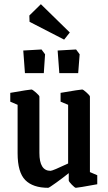

<svg xmlns="http://www.w3.org/2000/svg" viewBox="-20 -886 515 916"><path d="M64 -155V-386L29 -401V-443Q121 -459 130 -459Q135 -459 151.5 -444.5Q168 -430 168 -425V-156Q168 -71 221 -71Q231 -71 305 -106V-386L269 -401V-443Q363 -459 372 -459Q377 -459 393 -444.5Q409 -430 409 -425V-65L444 -50V-7Q351 10 342 10Q337 10 322.5 -5Q308 -20 308 -25V-60Q282 -39 248 -14.5Q214 10 210 10Q137 10 100.5 -27Q64 -64 64 -155ZM91 -645 178 -650 195 -627 189 -537H99ZM255 -645 343 -650 360 -627 353 -537H263ZM121 -782 120 -812 175 -866 313 -731 286 -697Z"/></svg>

Font: Grenze Medium
Style: Regular
Weight: 500
Designer: Renata Polastri
Foundry: Omnibus-Type
Version: Version 1.002; ttfautohint (v1.8)